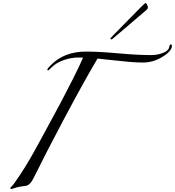

<svg xmlns="http://www.w3.org/2000/svg" viewBox="-20 -1225 1150 1262"><path d="M723 -992 909 -1181Q933 -1205 937 -1205Q941 -1205 946.5 -1194Q952 -1183 952 -1178Q952 -1166 942 -1159L731 -979Q718 -966 711 -966Q706 -966 706 -971Q706 -975 723 -992ZM545 -886Q630 -886 756.5 -874.5Q883 -863 973 -863Q1016 -863 1052 -877.5Q1088 -892 1092 -915Q1095 -933 1102 -933Q1110 -933 1110 -924Q1110 -890 1049 -852Q988 -814 919 -814Q878 -814 827 -818.5Q776 -823 714 -830Q652 -837 621 -840Q529 -685 396 -434Q289 -233 204 -61Q190 -32 178 -20Q166 -8 158 -5.5Q150 -3 124 0Q99 3 79 10Q59 17 55 17Q48 17 48 12Q48 9 51 6Q54 3 63 -7Q72 -17 82 -32Q147 -124 215 -248Q225 -266 290 -385.5Q355 -505 384 -560Q413 -615 457.5 -702.5Q502 -790 526 -846Q507 -847 497 -847Q448 -847 399 -830Q350 -813 319 -782Q299 -762 297 -762Q291 -762 291 -768Q291 -774 313 -796Q401 -886 545 -886Z"/></svg>

Font: Miama Nueva
Style: Medium
Weight: 400
Italic angle: -28°
Version: Version 1.0